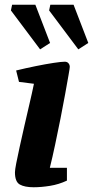

<svg xmlns="http://www.w3.org/2000/svg" viewBox="-20 -779 392 809"><path d="M122 10Q84 10 63.5 -1.5Q43 -13 43 -53Q43 -63 48.5 -91.5Q54 -120 63 -160.5Q72 -201 82.5 -247.5Q93 -294 104 -340.5Q115 -387 123 -426L60 -434L48 -482Q89 -492 131 -500.5Q173 -509 206 -514Q239 -519 253 -519Q263 -519 268.5 -512.5Q274 -506 274 -497Q274 -492 268.5 -461Q263 -430 254.5 -382.5Q246 -335 235 -280Q224 -225 212.5 -170.5Q201 -116 190 -72H262V-18Q228 -2 191 4Q154 10 122 10ZM310 -571 187 -735 192 -759H290L352 -598ZM149 -571 26 -735 31 -759H129L191 -598Z"/></svg>

Font: Manuale ExtraBold
Style: Italic
Weight: 800
Italic angle: -11°
Designer: Eduardo Tunni / Pablo Cosgaya
Foundry: Eduardo Tunni / Pablo Cosgaya
Version: Version 1.002